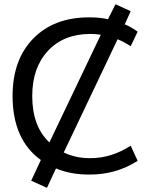

<svg xmlns="http://www.w3.org/2000/svg" viewBox="-20 -823 734 916"><path d="M541 -635.7 284.2 -95.7Q338.9 -68.4 411.1 -68.4Q511.7 -68.4 603.5 -127.9L636.7 -55.7Q533.2 10.7 405.3 9.8Q315.4 9.8 247.1 -19.5L204.1 73.2L128.9 39.1L174.8 -59.6Q40 -157.2 40 -365.2Q40 -538.1 138.7 -639.2Q237.3 -740.2 405.3 -740.2Q457 -740.2 495.1 -731.4L531.2 -802.7L603.5 -769.5L575.2 -707Q605.5 -694.3 636.7 -671.9L603.5 -602.5Q568.4 -625 541 -635.7ZM411.1 -661.1Q284.2 -661.1 209 -580.6Q133.8 -500 133.8 -365.2Q133.8 -219.7 215.8 -143.6L460.9 -657.2Q437.5 -661.1 411.1 -661.1Z"/></svg>

Font: Nasu
Style: Regular
Weight: 400
Designer: Ryoko NISHIZUKA (kana &amp; ideographs); Paul D. Hunt (Latin, Greek &amp; Cyrillic); Wenlong ZHANG (bopomofo); Sandoll C
Version: Version 2014.1215